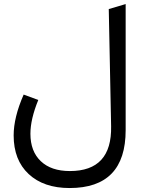

<svg xmlns="http://www.w3.org/2000/svg" viewBox="-20 -697 712 955"><path d="M327.6 153.8Q537.1 153.8 532.7 -69.3L521 -651.9L605 -676.8V-49.8Q605 238.3 326.2 238.3Q197.3 238.3 122.6 168.7Q47.9 99.1 47.9 -23.4Q47.9 -113.3 97.7 -226.6L170.4 -199.7Q131.3 -104 131.3 -31.7Q131.3 55.7 182.9 104.7Q234.4 153.8 327.6 153.8Z"/></svg>

Font: Samim FD
Style: FD
Weight: 400
Foundry: DejaVu fonts team - Redesigned by Saber Rastikerdar
Version: Version 4.0.5